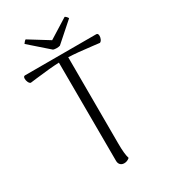

<svg xmlns="http://www.w3.org/2000/svg" viewBox="-211 -961 940 1070"><g transform="rotate(-30 259.0 -426.5)"><path d="M500 -674Q500 -663 495 -652.5Q490 -642 482 -639L440 -644Q343 -656 289 -658L290 -103Q290 -34 300 -4Q284 10 265 10Q249 10 240 0.5Q231 -9 231 -25L229 -658Q174 -656 77 -644L37 -639Q29 -642 24 -653Q19 -664 19 -675Q19 -691 30 -691H488Q500 -691 500 -674ZM259 -734Q246 -734 237 -737L115 -844Q118 -849 123.5 -855Q129 -861 133 -863L259 -785L384 -863Q389 -861 394.5 -855Q400 -849 402 -844L281 -737Q272 -734 259 -734Z"/></g></svg>

Font: Arima Madurai Light
Style: Regular
Weight: 300
Designer: Joana Correia and Natanael Gama
Foundry: NDISCOVER
Version: Version 1.019